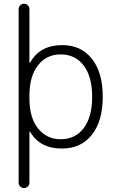

<svg xmlns="http://www.w3.org/2000/svg" viewBox="-20 -793 603 1010"><path d="M298.8 -506.8Q224.6 -506.8 179.7 -449.2Q134.8 -391.6 134.8 -291V-275.4Q134.8 -172.9 180.7 -116.7Q226.6 -60.5 298.8 -60.5Q376 -60.5 420.4 -119.1Q464.8 -177.7 464.8 -283.7Q464.8 -389.6 420.4 -448.2Q376 -506.8 298.8 -506.8ZM134.8 -464.8Q134.8 -462.9 136.2 -462.4Q137.7 -461.9 138.7 -463.9Q189.5 -555.7 307.6 -555.7Q406.2 -555.7 463.4 -483.9Q520.5 -412.1 520.5 -283.2Q520.5 -155.3 462.9 -83.5Q405.3 -11.7 307.6 -11.7Q306.6 -11.7 304.7 -11.7Q189.5 -11.7 138.7 -99.6Q137.7 -101.6 136.2 -101.1Q134.8 -100.6 134.8 -99.6V168Q134.8 179.7 126.5 188Q118.2 196.3 106.4 196.3Q94.7 196.3 86.4 188Q78.1 179.7 78.1 168V-745.1Q78.1 -756.8 86.4 -765.1Q94.7 -773.4 106.4 -773.4Q118.2 -773.4 126.5 -765.1Q134.8 -756.8 134.8 -745.1Z"/></svg>

Font: irohamaru Light
Style: Regular
Weight: 200
Designer: [Source Han Sans]
Ryoko NISHIZUKA  (kana & ideographs); Paul D. Hunt (Latin, Greek & Cyrillic); Wenlong ZHANG  (bopomofo
Version: Version 1.01